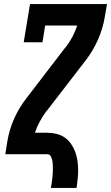

<svg xmlns="http://www.w3.org/2000/svg" viewBox="-20 -755 544 940"><path d="M229 165Q231 154 233 142.5Q235 131 236 119.5Q237 108 238 97Q239 86 239 74.5Q239 63 238.5 52Q238 41 236 30.5Q234 20 228.5 10Q223 0 212 0H6L16 -63Q25 -119 49 -173.5Q73 -228 110 -275L301 -524H302Q321 -549 335 -575.5Q349 -602 358 -630H201L188 -548H96L127 -735H504L493 -672Q484 -616 460 -561.5Q436 -507 400 -460L208 -211H207Q189 -186 174.5 -159.5Q160 -133 151 -105H212Q235 -105 257 -99.5Q279 -94 296.5 -82Q314 -70 326.5 -52.5Q339 -35 347 -14.5Q355 6 358.5 28Q362 50 362.5 73Q363 96 360.5 119Q358 142 355 165Z"/></svg>

Font: Iosevka Curly Slab XBdObl
Style: Regular
Weight: 800
Italic angle: -9°
Monospace: yes
Designer: Belleve Invis
Foundry: Belleve Invis
Version: Version 11.1.0; ttfautohint (v1.8.3)